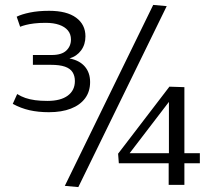

<svg xmlns="http://www.w3.org/2000/svg" viewBox="-20 -753 876 782"><path d="M32 -330 50 -370Q66 -360 83.5 -354Q101 -348 123 -345Q145 -342 173 -342Q227 -342 256 -363.5Q285 -385 285 -423Q285 -444 275.5 -459Q266 -474 244.5 -481.5Q223 -489 187 -489H114V-529H191Q231 -529 250 -547Q269 -565 269 -592Q269 -614 256.5 -629Q244 -644 221 -652Q198 -660 166 -660Q139 -660 119 -657.5Q99 -655 85.5 -651.5Q72 -648 62 -644L48 -685Q68 -695 102 -702Q136 -709 180 -709Q252 -709 290 -681Q328 -653 328 -605Q328 -572 310.5 -548Q293 -524 263 -515Q304 -507 325.5 -482Q347 -457 347 -419Q347 -380 326.5 -352.5Q306 -325 268.5 -310.5Q231 -296 179 -296Q136 -296 100.5 -304Q65 -312 32 -330ZM299 9 244 4 604 -733 659 -728ZM464 -88 461 -127 670 -400 731 -398V-129H794V-88H731V0H667V-88ZM508 -129H668V-338Z"/></svg>

Font: Georama ExtraCondensed Thin
Style: Regular
Weight: 400
Version: Version 1.001